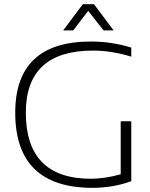

<svg xmlns="http://www.w3.org/2000/svg" viewBox="-20 -904 726 929"><path d="M615.2 -27.3Q525.9 4.9 428.2 4.9Q53.7 4.9 53.7 -358.9Q53.7 -703.1 419.9 -703.1Q520 -703.1 615.2 -673.8V-629.9Q520 -659.2 429.7 -659.2Q105 -659.2 105 -358.9Q105 -39.1 420.4 -39.1Q484.9 -39.1 564 -60.5V-317.4H615.2ZM380.9 -883.8H434.6L529.8 -756.8H481L406.7 -851.6L334.5 -756.8H285.6Z"/></svg>

Font: Sansation Light
Style: Light
Weight: 300
Designer: Bernd Montag
Version: Version 1.301